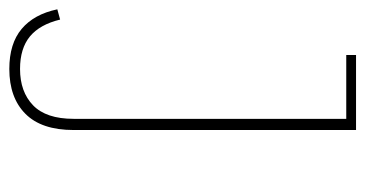

<svg xmlns="http://www.w3.org/2000/svg" viewBox="-265 -360 784 412"><g transform="rotate(90 127.0 -154.0)"><path d="M39 -526H200V80Q200 149 165.2 183.5Q130.5 218 69 218Q14.5 218 -17 191.5Q-48.5 165 -59 115L-37 109Q-26.5 152.5 -0.8 173.8Q25 195 69 195Q118 195 147 167Q176 139 176 80V-505H39Z"/></g></svg>

Font: Hepta Slab ExtraLight
Style: Regular
Weight: 200
Designer: Michael LaGattuta
Foundry: Michael LaGattuta
Version: Version 1.100